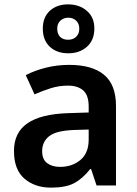

<svg xmlns="http://www.w3.org/2000/svg" viewBox="-20 -849 628 879"><path d="M297 -552Q402 -552 456.5 -506.5Q511 -461 511 -364V0H422L397 -75H393Q358 -31 319.5 -10.5Q281 10 213 10Q140 10 92 -31Q44 -72 44 -158Q44 -242 105.5 -284.5Q167 -327 292 -331L386 -334V-361Q386 -413 361 -435Q336 -457 291 -457Q250 -457 212 -445Q174 -433 138 -417L98 -505Q138 -526 189.5 -539Q241 -552 297 -552ZM320 -254Q237 -251 205 -225.5Q173 -200 173 -157Q173 -119 196 -102Q219 -85 255 -85Q310 -85 348 -116.5Q386 -148 386 -210V-256ZM293 -605Q240 -605 208 -635Q176 -665 176 -718Q176 -770 208 -799.5Q240 -829 292 -829Q343 -829 377.5 -799.5Q412 -770 412 -719Q412 -665 378 -635Q344 -605 293 -605ZM292 -667Q314 -667 328.5 -680.5Q343 -694 343 -718Q343 -741 328.5 -754.5Q314 -768 293 -768Q271 -768 256.5 -754.5Q242 -741 242 -718Q242 -694 255 -680.5Q268 -667 292 -667Z"/></svg>

Font: Noto Sans Tangsa SemiBold
Style: Regular
Weight: 600
Version: Version 1.504